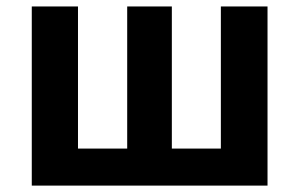

<svg xmlns="http://www.w3.org/2000/svg" viewBox="-20 -580 935 600"><path d="M79.3 0V-559.8H223.7V-115.7H377.5V-559.8H517V-115.7H670.2V-559.8H816V0Z"/></svg>

Font: Noto Sans HK Thin
Style: Regular
Weight: 100
Designer: Ryoko NISHIZUKA 西塚涼子 (kana, bopomofo & ideographs); Paul D. Hunt (Latin, Greek & Cyrillic); Sandoll Communications 산돌커뮤니
Foundry: Adobe
Version: Version 2.004-H2;hotconv 1.0.118;makeotfexe 2.5.65603